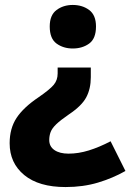

<svg xmlns="http://www.w3.org/2000/svg" viewBox="-20 -579 530 776"><path d="M347 -267Q347 -220 328.5 -185.5Q310 -151 259 -117Q224 -93 207 -76.5Q190 -60 184.5 -45Q179 -30 179 -13Q179 13 200 27.5Q221 42 257 42Q297 42 339 29Q381 16 427 -8L487 112Q436 141 376 159Q316 177 245 177Q137 177 78 128.5Q19 80 19 0Q19 -60 47 -102.5Q75 -145 136 -186Q181 -217 197 -236Q213 -255 213 -282V-306H347ZM368 -472Q368 -423 340.5 -403Q313 -383 274 -383Q236 -383 208.5 -403Q181 -423 181 -472Q181 -518 208.5 -538.5Q236 -559 274 -559Q313 -559 340.5 -538.5Q368 -518 368 -472Z"/></svg>

Font: Noto Sans Cherokee ExtraBold
Style: Regular
Weight: 800
Designer: Monotype Design Team
Foundry: Monotype Imaging Inc.
Version: Version 2.001; ttfautohint (v1.8.4.7-5d5b)